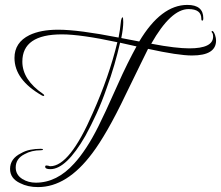

<svg xmlns="http://www.w3.org/2000/svg" viewBox="-20 -659 900 782"><path d="M135 103Q93 103 62 87Q21 68 21 29Q21 -13 66 -35Q83 -45 103.5 -49Q124 -53 146 -53Q155 -53 155 -50Q155 -47 146 -47Q108 -47 80 -31Q44 -13 44 23Q44 53 71 70Q95 85 126 85Q212 85 282 7Q306 -19 331 -57Q356 -95 381 -145Q392 -167 411 -207.5Q430 -248 457 -309Q480 -361 500 -401Q520 -441 536 -470L469 -485Q459 -441 445.5 -394.5Q432 -348 414 -299Q395 -244 373 -196Q351 -148 328 -106Q250 30 185 30Q164 30 164 20Q164 15 169 15Q171 15 173 15.5Q175 16 177 16Q181 18 185 18Q264 18 358 -199Q391 -273 416 -345Q441 -417 458 -487Q309 -519 232 -519Q71 -519 71 -408Q71 -334 156 -276Q160 -273 160 -271Q160 -268 156 -268Q155 -268 151 -270Q39 -334 39 -423Q39 -486 100 -516Q123 -527 152 -532.5Q181 -538 217 -538Q259 -538 320 -530Q381 -522 463 -506Q466 -521 468.5 -538.5Q471 -556 473 -576Q475 -586 479 -589Q482 -588 482 -569Q482 -557 480 -540.5Q478 -524 474 -504L547 -490Q636 -639 743 -639Q808 -639 808 -585Q808 -575 804 -575Q800 -575 800 -583Q800 -622 748 -622Q676 -622 596 -481Q648 -471 686.5 -466.5Q725 -462 751 -462Q848 -462 848 -510Q848 -517 846 -523Q842 -527 842 -530Q842 -533 844 -533Q850 -533 856 -516Q860 -504 860 -494Q860 -433 762 -433Q706 -433 583 -460Q576 -445 553 -399Q530 -353 493 -276Q453 -192 418.5 -132Q384 -72 356 -35Q253 103 135 103Z"/></svg>

Font: Ruthie
Style: Regular
Weight: 400
Designer: Robert E. Leuschke
Foundry: Robert E. Leuschke
Version: Version 1.012